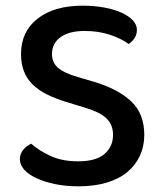

<svg xmlns="http://www.w3.org/2000/svg" viewBox="-20 -642 571 676"><path d="M255 -74Q318 -74 348 -100Q378 -126 378 -167Q378 -203 355 -225Q332 -247 282 -262L207 -285Q172 -296 143.5 -310.5Q115 -325 95 -344.5Q75 -364 64.5 -390.5Q54 -417 54 -452Q54 -531 112.5 -576.5Q171 -622 271 -622Q312 -622 347 -615.5Q382 -609 407.5 -597.5Q433 -586 447.5 -570.5Q462 -555 462 -537Q462 -520 453.5 -507.5Q445 -495 433 -487Q408 -506 367.5 -519.5Q327 -533 278 -533Q223 -533 193 -511Q163 -489 163 -452Q163 -422 184 -403.5Q205 -385 253 -371L311 -354Q395 -329 441.5 -285.5Q488 -242 488 -167Q488 -127 472.5 -93.5Q457 -60 428 -36Q399 -12 355.5 1Q312 14 257 14Q211 14 173 6Q135 -2 107.5 -15Q80 -28 65 -45Q50 -62 50 -81Q50 -101 62 -115Q74 -129 90 -136Q114 -114 155.5 -94Q197 -74 255 -74Z"/></svg>

Font: Baloo Tammudu 2 Medium
Style: Regular
Weight: 500
Designer: Maithili Shingre, Omkar Shende and Ek Type
Foundry: Ek Type
Version: Version 1.640;hotconv 1.0.111;makeotfexe 2.5.65597; ttfautoh